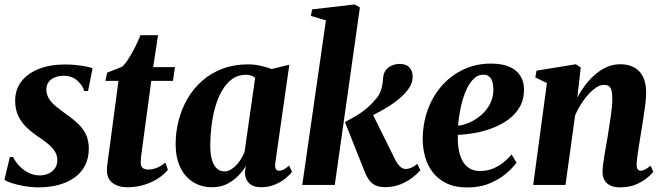

<svg xmlns="http://www.w3.org/2000/svg" viewBox="-24 -836 2996 868"><path d="M374 -424.5H357Q350.5 -449 326 -471.2Q301.5 -493.5 264 -493.5Q243.5 -493.5 225.8 -486.8Q208 -480 197 -466.8Q186 -453.5 185.5 -432Q185.5 -410 196.5 -391.5Q207.5 -373 227.2 -356.5Q247 -340 273 -321.5Q302.5 -301 326 -279.5Q349.5 -258 363.5 -230.2Q377.5 -202.5 377.5 -163.5Q377.5 -120.5 360.5 -87.8Q343.5 -55 313 -33.2Q282.5 -11.5 241 -0.2Q199.5 11 150.5 11Q119 11 86.8 5.5Q54.5 0 29.8 -8Q5 -16 -4 -23.5L20.5 -126H35.5Q44 -107 61.5 -87.8Q79 -68.5 103.2 -55.8Q127.5 -43 155.5 -43Q176 -43 194.2 -50.8Q212.5 -58.5 223.8 -74Q235 -89.5 235 -111.5Q235 -134 224.2 -151.2Q213.5 -168.5 193.5 -185.2Q173.5 -202 145 -220.5Q120 -237.5 97 -259.2Q74 -281 59.2 -310.8Q44.5 -340.5 44.5 -380.5Q44.5 -431 72.8 -467.8Q101 -504.5 151.8 -524.5Q202.5 -544.5 271 -544.5Q296 -544.5 321.5 -541.8Q347 -539 366.8 -535Q386.5 -531 394.5 -527Z M621.5 -186.5Q619 -166.5 616.8 -150.2Q614.5 -134 613.2 -122Q612 -110 612 -101Q612 -85 621 -77.2Q630 -69.5 645 -69.5Q666 -69.5 686.2 -77.8Q706.5 -86 723.5 -101.5L735 -68Q718.5 -48 691.5 -30Q664.5 -12 629 -0.8Q593.5 10.5 550.5 10.5Q511 10.5 484.2 -9.5Q457.5 -29.5 459.5 -73Q459.5 -77 460.2 -84.2Q461 -91.5 462.8 -104.5Q464.5 -117.5 467.2 -137.8Q470 -158 474 -187.5L511.5 -470.5H452.5L460.5 -507.5L528.5 -534.5Q543 -548 558.5 -572.8Q574 -597.5 588 -625.5Q602 -653.5 611 -677H690.5L668.5 -532.5H767L758 -470.5H660Z M1220.5 -99Q1218 -79.5 1223.2 -71.8Q1228.5 -64 1238.5 -64Q1247 -64 1257.8 -69.2Q1268.5 -74.5 1283 -87.5L1296 -59Q1287 -46.5 1267.5 -30.2Q1248 -14 1219.5 -1.8Q1191 10.5 1155.5 10.5Q1119.5 10.5 1101.2 -8.8Q1083 -28 1083.5 -58L1087.5 -85.5Q1074 -63 1052.5 -40.8Q1031 -18.5 1001.8 -4Q972.5 10.5 936 10.5Q885 10.5 847.5 -13.8Q810 -38 790 -81.8Q770 -125.5 770 -184Q770 -239.5 783.8 -292.2Q797.5 -345 824.2 -390.8Q851 -436.5 890.8 -471.2Q930.5 -506 982.2 -525.5Q1034 -545 1097 -545Q1126.5 -545 1154.8 -538.5Q1183 -532 1204.5 -524L1284 -543.5ZM1129.5 -484Q1123 -489.5 1112.8 -493.8Q1102.5 -498 1089 -498Q1052 -498 1025 -478.2Q998 -458.5 979 -425Q960 -391.5 948.5 -349.8Q937 -308 931.8 -264Q926.5 -220 926.5 -179.5Q926.5 -138 934.8 -111.8Q943 -85.5 957.5 -73.2Q972 -61 990.5 -61Q1004 -61 1017 -68Q1030 -75 1042 -87Q1054 -99 1064.2 -115Q1074.5 -131 1081.5 -148.5Z M1342.5 0 1449.5 -744 1381.5 -764 1387 -793.5 1579.5 -816 1603 -802 1489.5 0ZM1716 10Q1692 10 1674.8 2.5Q1657.5 -5 1645.2 -21.5Q1633 -38 1623 -64L1535.5 -284Q1560.5 -297.5 1583 -310.5Q1605.5 -323.5 1627.5 -341Q1649.5 -358.5 1672.5 -385.5Q1692 -405.5 1699.2 -431Q1706.5 -456.5 1707.5 -479Q1708.5 -503.5 1720 -518.5Q1731.5 -533.5 1748.5 -540.2Q1765.5 -547 1782 -547Q1813 -547 1827.2 -530.8Q1841.5 -514.5 1841.5 -492.5Q1842 -466.5 1830 -445.8Q1818 -425 1801.5 -409Q1786 -392.5 1762 -374.8Q1738 -357 1709.8 -341Q1681.5 -325 1653.5 -311.5Q1625.5 -298 1602 -288.5L1651.5 -338.5L1760.5 -118.5Q1773 -93.5 1785 -82.8Q1797 -72 1810.5 -72Q1820.5 -72 1834.5 -77.5Q1848.5 -83 1862 -95.5L1876.5 -67Q1866.5 -54 1844 -35.8Q1821.5 -17.5 1789.2 -3.8Q1757 10 1716 10Z M2311 -101Q2297.5 -80.5 2267.2 -54Q2237 -27.5 2191.8 -8Q2146.5 11.5 2088 11.5Q2034 11.5 1995.8 -6.8Q1957.5 -25 1933.5 -55.8Q1909.5 -86.5 1898.5 -124.8Q1887.5 -163 1887 -203.5Q1887 -277.5 1910 -340.2Q1933 -403 1974.8 -449.8Q2016.5 -496.5 2072.8 -522.5Q2129 -548.5 2194.5 -548.5Q2247.5 -548.5 2280.2 -533.5Q2313 -518.5 2328.8 -492.5Q2344.5 -466.5 2345 -434Q2345.5 -387.5 2326 -353.2Q2306.5 -319 2273.8 -295.2Q2241 -271.5 2201.2 -256.5Q2161.5 -241.5 2121 -234.5Q2080.5 -227.5 2046 -226.5Q2044.5 -191 2049.5 -161.2Q2054.5 -131.5 2066.5 -109.5Q2078.5 -87.5 2098 -75.2Q2117.5 -63 2145 -63Q2179 -63 2205.8 -74.2Q2232.5 -85.5 2253.2 -102.8Q2274 -120 2289 -137.5ZM2162.5 -498.5Q2135 -498.5 2114.5 -476.8Q2094 -455 2080 -420Q2066 -385 2057.8 -344.8Q2049.5 -304.5 2047 -267.5Q2066.5 -269.5 2088.8 -278Q2111 -286.5 2132 -300.8Q2153 -315 2170 -334.8Q2187 -354.5 2197 -379.2Q2207 -404 2206.5 -433.5Q2205.5 -468 2194 -483.2Q2182.5 -498.5 2162.5 -498.5Z M2586 -395Q2601 -423.5 2621 -450.2Q2641 -477 2665.8 -498.5Q2690.5 -520 2719 -532.8Q2747.5 -545.5 2780 -545.5Q2835 -545.5 2866 -513.2Q2897 -481 2897 -416Q2897 -395 2893.5 -365.8Q2890 -336.5 2885 -305Q2880 -273.5 2875.5 -245.5Q2871.5 -220 2866.8 -191.5Q2862 -163 2858.5 -137Q2855 -111 2854 -93Q2854 -75.5 2859.5 -69.8Q2865 -64 2872 -64Q2880.5 -64 2891.2 -69.2Q2902 -74.5 2917 -87L2929.5 -59Q2921.5 -48.5 2901.8 -32Q2882 -15.5 2851.5 -2.2Q2821 11 2778.5 11Q2750.5 11 2733 1.5Q2715.5 -8 2707.5 -23.8Q2699.5 -39.5 2700 -60Q2700 -70.5 2702 -88.5Q2704 -106.5 2707.8 -128.8Q2711.5 -151 2715.5 -174.2Q2719.5 -197.5 2723 -218Q2726.5 -240.5 2730.2 -264.2Q2734 -288 2737.2 -311Q2740.5 -334 2742.5 -354.8Q2744.5 -375.5 2744 -391.5Q2744 -414.5 2740.2 -427.8Q2736.5 -441 2728.2 -446.8Q2720 -452.5 2706 -452.5Q2690 -452.5 2672 -440.8Q2654 -429 2636.2 -409.5Q2618.5 -390 2602.8 -365.5Q2587 -341 2576 -315L2532.5 0H2386.5L2448.5 -460.5L2396 -486L2401.5 -516.5L2579 -545.5L2601.5 -531Z"/></svg>

Font: Merriweather 72pt ExtraBold
Style: Italic
Weight: 800
Italic angle: -7.8°
Version: Version 2.101